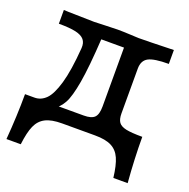

<svg xmlns="http://www.w3.org/2000/svg" viewBox="-105 -514 731 743"><g transform="rotate(20 260.5 -142.5)"><path d="M5.6 -57.3H247.4Q278.8 -57.3 291.3 -69.8Q303.9 -82.3 303.9 -115.3V-362.2L309.3 -357.6H202L210.7 -363Q203.4 -241.2 192.2 -176.6Q181 -112.1 166.2 -85.5Q151.5 -58.9 127.6 -43.5L44.6 -57.3Q71.1 -57.3 91.4 -77.5Q111.8 -97.7 127.4 -151Q143 -204.3 150.2 -299.5Q151.8 -321.3 141.1 -334.1Q130.5 -347 105.2 -352.7Q79.8 -358.3 35.4 -358.3V-414.8L55.7 -414Q136.8 -411.8 161 -411.7Q175.8 -411.7 206.7 -413.3Q240 -414.8 257.6 -414.8Q277.8 -414.8 308.4 -413.3Q333.7 -411.6 344.3 -411.6Q379.2 -411.6 488.5 -414.8V-357.6Q428.1 -357.6 405 -345.1Q381.8 -332.6 381.8 -299.5V-115.3Q381.8 -91.1 390.5 -78.9Q399.2 -66.8 421.5 -62Q443.8 -57.3 488.5 -57.3Q488.5 -12.2 490.6 34.6Q492.6 81.3 496.6 130.5H437.7Q431.7 79.9 419.5 52.5Q407.4 25.1 382.9 12.6Q358.5 0 314.8 0H179.3Q135.6 0 111.2 12.6Q86.7 25.1 74.6 52.5Q62.4 79.9 56.4 130.5H-2.5Q1.5 81.3 3.5 34.6Q5.6 -12.2 5.6 -57.3Z"/></g></svg>

Font: Playfair Micro SmCond SmLight
Style: Regular
Weight: 360
Width: 4
Designer: Claus Eggers Sørensen
Foundry: Claus Eggers Sørensen
Version: Version 2.100;Glyphs 3.2 (3219)